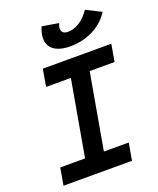

<svg xmlns="http://www.w3.org/2000/svg" viewBox="-168 -1036 937 1137"><g transform="rotate(-20 301.0 -468.0)"><path d="M31.7 0H463.4L482.4 -108.4H325.7L409.7 -585H566.4L585.4 -693.4H153.8L134.8 -585H291L207 -108.4H50.8ZM353.5 -761.7C455.1 -761.7 544.4 -805.2 595.2 -878.9L601.6 -888.2L506.8 -936L501.5 -928.2C466.3 -877 417 -847.2 369.1 -847.2C339.4 -847.2 324.7 -862.8 329.6 -890.1C330.6 -896.5 333.5 -905.8 337.4 -914.1L232.9 -931.2C226.6 -918.9 221.2 -901.4 218.3 -884.8C204.1 -807.1 254.4 -761.7 353.5 -761.7Z"/></g></svg>

Font: Cascadia Code SemiBold
Style: Italic
Weight: 600
Italic angle: -10°
Monospace: yes
Designer: Aaron Bell
Foundry: Saja Typeworks
Version: Version 2404.023